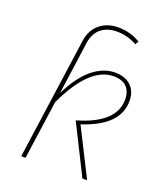

<svg xmlns="http://www.w3.org/2000/svg" viewBox="-136 -827 778 917"><g transform="rotate(20 252.5 -368.5)"><path d="M295 -240 416 0H392L267 -250Q455 -304 455 -424Q455 -464 433 -487Q411 -510 366 -510Q244 -510 145 -298L103 0H81L154 -518L168 -618Q176 -675 214 -706Q252 -737 307 -737Q369 -737 420 -706L410 -689Q361 -716 309 -716Q260 -716 228.5 -691Q197 -666 189 -614L176 -518L152 -347Q197 -439 252 -484Q307 -529 367 -529Q418 -529 447.5 -501Q477 -473 477 -424Q477 -299 295 -240Z"/></g></svg>

Font: FiraGO Thin
Style: Italic
Weight: 100
Italic angle: -8°
Designer: bBox Type GmbH
Foundry: bBox Type GmbH
Version: Version 1.001